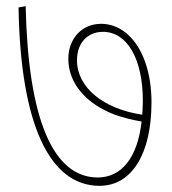

<svg xmlns="http://www.w3.org/2000/svg" viewBox="-20 -647 555 621"><path d="M302 -46C406 -46 470 -149 470 -316C470 -417 439 -499 387 -541C363 -560 336 -570 307 -570C245 -570 201 -522 201 -457C201 -376 260 -310 354 -275C380 -266 408 -259 438 -254C425 -138 374 -73 296 -73C151 -73 71 -263 63 -627L40 -623C46 -248 139 -46 302 -46ZM229 -452C229 -508 263 -544 313 -544C391 -544 442 -457 442 -321C442 -305 441 -290 440 -276C313 -295 229 -365 229 -452Z"/></svg>

Font: Noto Serif Devanagari SemiCondensed Thin
Style: Regular
Weight: 100
Width: 4
Designer: Universal Thirst, Indian Type Foundry and the Monotype Design Team
Foundry: Monotype Imaging Inc.
Version: Version 2.004